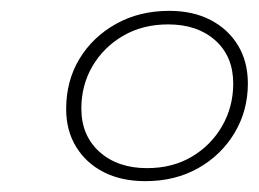

<svg xmlns="http://www.w3.org/2000/svg" viewBox="-20 -765 477 354"><path d="M248 -431Q204 -431 171.5 -447.5Q139 -464 120.5 -494Q102 -524 102 -564Q102 -616 126.5 -656.5Q151 -697 194 -721Q237 -745 292 -745Q336 -745 368.5 -728Q401 -711 419 -681Q437 -651 437 -611Q437 -561 412.5 -520Q388 -479 345.5 -455Q303 -431 248 -431ZM251 -455Q298 -455 333.5 -476Q369 -497 389.5 -532.5Q410 -568 410 -611Q410 -661 377 -690.5Q344 -720 290 -720Q243 -720 207 -699Q171 -678 150.5 -643Q130 -608 130 -565Q130 -515 163.5 -485Q197 -455 251 -455Z"/></svg>

Font: Montserrat Thin ExtraLight
Style: Italic
Weight: 250
Italic angle: -11.3°
Version: Version 9.000